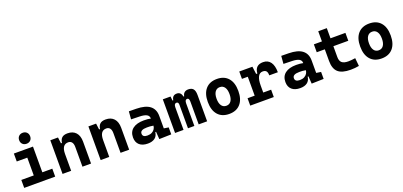

<svg xmlns="http://www.w3.org/2000/svg" viewBox="20 -1760 5819 2775"><g transform="rotate(-20 2929.5 -373.0)"><path d="M69.8 0V-122.1H261.2V-395.5H99.1V-517.6H393.1V-122.1H546.4V0ZM321.3 -587.4Q283.7 -587.4 260.3 -610.8Q236.8 -634.3 236.8 -671.9Q236.8 -709.5 260.3 -732.9Q283.7 -756.3 321.3 -756.3Q358.9 -756.3 382.3 -732.9Q405.8 -709.5 405.8 -671.9Q405.8 -634.3 382.3 -610.8Q358.9 -587.4 321.3 -587.4Z M965.8 0V-304.2Q965.8 -351.1 946.5 -376.5Q927.2 -401.9 891.6 -401.9Q792 -401.9 792 -258.3V0H659.7V-517.6H777.8L790 -423.8H804.7Q812 -476.1 840.3 -501.7Q868.7 -527.3 926.3 -527.3Q1008.3 -527.3 1053.2 -477.5Q1098.1 -427.7 1098.1 -336.9V0Z M1551.8 0V-304.2Q1551.8 -351.1 1532.5 -376.5Q1513.2 -401.9 1477.5 -401.9Q1377.9 -401.9 1377.9 -258.3V0H1245.6V-517.6H1363.8L1376 -423.8H1390.6Q1397.9 -476.1 1426.3 -501.7Q1454.6 -527.3 1512.2 -527.3Q1594.2 -527.3 1639.2 -477.5Q1684.1 -427.7 1684.1 -336.9V0Z M2146 4.9 2137.7 -109.4H2126Q2118.7 -49.8 2078.4 -20Q2038.1 9.8 1970.7 9.8Q1888.2 9.8 1842.3 -30.8Q1796.4 -71.3 1796.4 -146Q1796.4 -232.9 1856.4 -279.3Q1916.5 -325.7 2026.9 -325.7Q2059.1 -325.7 2084.2 -323.2Q2109.4 -320.8 2132.8 -315.4V-316.9Q2132.8 -358.4 2097.4 -377.7Q2062 -397 1992.2 -398.9L1859.9 -402.3L1869.6 -522.5L1982.4 -521Q2123 -519 2191.4 -465.6Q2259.8 -412.1 2259.8 -309.6V-118.2L2331.5 -107.4V0ZM2132.8 -206.5Q2104.5 -212.4 2081.5 -213.4Q2058.6 -214.4 2033.2 -214.4Q1930.7 -214.4 1930.7 -155.8Q1930.7 -101.6 2003.4 -101.6Q2045.4 -101.6 2074 -116.9Q2102.5 -132.3 2117.2 -156.5Q2131.8 -180.7 2132.8 -206.5Z M2753.4 0V-350.6Q2753.4 -404.3 2722.2 -404.3Q2687 -404.3 2687 -346.2V0H2588.9V-360.4Q2588.9 -404.3 2557.6 -404.3Q2520.5 -404.3 2520.5 -346.2V0H2390.1V-517.6H2508.8L2515.6 -453.1H2527.3Q2538.1 -527.3 2606 -527.3Q2670.4 -527.3 2684.1 -453.1H2695.8Q2700.2 -487.8 2722.9 -507.6Q2745.6 -527.3 2782.7 -527.3Q2835 -527.3 2859.1 -498.5Q2883.3 -469.7 2883.3 -405.3V0Z M3222.7 9.8Q3110.8 9.8 3049.3 -60.5Q2987.8 -130.9 2987.8 -258.8Q2987.8 -387.2 3049.3 -457.3Q3110.8 -527.3 3222.7 -527.3Q3334.5 -527.3 3396 -457.3Q3457.5 -387.2 3457.5 -258.8Q3457.5 -130.9 3396 -60.5Q3334.5 9.8 3222.7 9.8ZM3222.7 -115.7Q3270.5 -115.7 3296.4 -153.1Q3322.3 -190.4 3322.3 -258.8Q3322.3 -327.6 3296.4 -364.7Q3270.5 -401.9 3222.7 -401.9Q3175.3 -401.9 3149.2 -364.7Q3123 -327.6 3123 -258.8Q3123 -190.4 3149.2 -153.1Q3175.3 -115.7 3222.7 -115.7Z M3787.6 -222.7V-113.3H3908.7V0H3546.4V-113.3H3655.8V-404.3H3565.9V-517.6H3768.1L3783.2 -400.9H3801.8Q3809.6 -527.3 3934.1 -527.3Q4007.8 -527.3 4047.1 -473.1Q4086.4 -418.9 4086.4 -316.9H3954.6Q3954.6 -362.8 3937.7 -382.8Q3920.9 -402.8 3883.8 -402.8Q3835.4 -402.8 3811.5 -356Q3787.6 -309.1 3787.6 -222.7Z M4489.7 4.9 4481.4 -109.4H4469.7Q4462.4 -49.8 4422.1 -20Q4381.8 9.8 4314.5 9.8Q4231.9 9.8 4186 -30.8Q4140.1 -71.3 4140.1 -146Q4140.1 -232.9 4200.2 -279.3Q4260.3 -325.7 4370.6 -325.7Q4402.8 -325.7 4428 -323.2Q4453.1 -320.8 4476.6 -315.4V-316.9Q4476.6 -358.4 4441.2 -377.7Q4405.8 -397 4335.9 -398.9L4203.6 -402.3L4213.4 -522.5L4326.2 -521Q4466.8 -519 4535.2 -465.6Q4603.5 -412.1 4603.5 -309.6V-118.2L4675.3 -107.4V0ZM4476.6 -206.5Q4448.2 -212.4 4425.3 -213.4Q4402.3 -214.4 4377 -214.4Q4274.4 -214.4 4274.4 -155.8Q4274.4 -101.6 4347.2 -101.6Q4389.2 -101.6 4417.7 -116.9Q4446.3 -132.3 4460.9 -156.5Q4475.6 -180.7 4476.6 -206.5Z M5090.3 9.8Q4956.5 9.8 4897 -43.9Q4837.4 -97.7 4837.4 -215.8V-396H4713.4V-517.6H4837.4V-673.8H4969.2V-517.6H5198.7V-396H4969.2V-228.5Q4969.2 -169.4 4999.8 -142.6Q5030.3 -115.7 5100.1 -115.7Q5122.6 -115.7 5148.2 -118.4Q5173.8 -121.1 5206.5 -125.5L5218.3 -2Q5186 3.9 5155.5 6.8Q5125 9.8 5090.3 9.8Z M5566.4 9.8Q5454.6 9.8 5393.1 -60.5Q5331.5 -130.9 5331.5 -258.8Q5331.5 -387.2 5393.1 -457.3Q5454.6 -527.3 5566.4 -527.3Q5678.2 -527.3 5739.7 -457.3Q5801.3 -387.2 5801.3 -258.8Q5801.3 -130.9 5739.7 -60.5Q5678.2 9.8 5566.4 9.8ZM5566.4 -115.7Q5614.3 -115.7 5640.1 -153.1Q5666 -190.4 5666 -258.8Q5666 -327.6 5640.1 -364.7Q5614.3 -401.9 5566.4 -401.9Q5519 -401.9 5492.9 -364.7Q5466.8 -327.6 5466.8 -258.8Q5466.8 -190.4 5492.9 -153.1Q5519 -115.7 5566.4 -115.7Z"/></g></svg>

Font: Cascadia Code PL
Style: Bold
Weight: 700
Monospace: yes
Designer: Aaron Bell
Foundry: Saja Typeworks
Version: Version 2404.023; ttfautohint (v1.8.4)